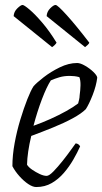

<svg xmlns="http://www.w3.org/2000/svg" viewBox="-20 -754 412 774"><path d="M126 0Q112 0 94 -12Q76 -24 58.5 -43.5Q41 -63 30 -84Q30 -128 39 -177Q48 -226 62 -272Q76 -318 90 -353.5Q104 -389 115 -406Q127 -420 156 -442.5Q185 -465 221 -482.5Q257 -500 291 -500Q304 -500 323 -489Q342 -478 356.5 -464Q371 -450 372 -441Q368 -408 353.5 -371Q339 -334 326 -314Q308 -296 273 -277Q238 -258 193.5 -240Q149 -222 106 -206Q90 -139 89 -90Q95 -80 109.5 -70Q124 -60 140 -52.5Q156 -45 168 -45Q178 -45 195.5 -63Q213 -81 232.5 -105.5Q252 -130 266.5 -150.5Q281 -171 285 -176Q297 -175 303 -164Q292 -139 275.5 -110.5Q259 -82 237.5 -57Q216 -32 188.5 -16Q161 0 126 0ZM115 -247Q149 -259 183.5 -274.5Q218 -290 247.5 -306.5Q277 -323 295 -337Q297 -344 299 -353Q301 -362 301 -369Q304 -390 304.5 -410Q305 -430 300 -443Q289 -446 279.5 -447Q270 -448 261 -448Q238 -448 219.5 -442.5Q201 -437 185 -430Q168 -404 149 -354Q130 -304 115 -247ZM323 -564 168 -689Q169 -707 182.5 -720.5Q196 -734 204 -734Q212 -734 249.5 -692.5Q287 -651 340 -582Q339 -578 333.5 -573Q328 -568 323 -564ZM190 -564 35 -689Q36 -707 50 -720.5Q64 -734 71 -734Q77 -734 99 -715.5Q121 -697 150.5 -662.5Q180 -628 208 -582Q206 -578 201 -573Q196 -568 190 -564Z"/></svg>

Font: Texturina 72pt 72pt ExtraLight
Style: Italic
Weight: 200
Italic angle: -11°
Designer: Guillermo Torres Carreño
Foundry: Omnibus-Type
Version: Version 1.002; ttfautohint (v1.8.3)